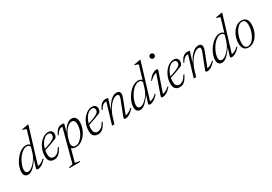

<svg xmlns="http://www.w3.org/2000/svg" viewBox="36 -1809 4474 3163"><g transform="rotate(-30 2273.5 -228.0)"><path d="M440.5 -91Q388 -34 349.2 -12Q310.5 10 281.5 10Q258.5 10 253.2 1.2Q248 -7.5 254.5 -27L299.5 -169Q246 -86 193 -38.2Q140 9.5 97.5 9.5Q12.5 9.5 12.5 -85.5Q12.5 -127 27.8 -174Q43 -221 70.5 -266.2Q98 -311.5 134 -348.8Q170 -386 212.2 -408.2Q254.5 -430.5 299 -430.5Q324 -430.5 340.2 -422.5Q356.5 -414.5 368.5 -400.5L444.5 -653.5Q419 -666.5 374.5 -679L377 -688L497 -709.5H506.5L300.5 -34Q324 -34.5 356 -49.2Q388 -64 430 -103ZM64.5 -96Q64.5 -33 118 -33Q142.5 -33 173.2 -52.5Q204 -72 234.5 -105Q265 -138 290 -179.5Q315 -221 328 -265.5L359.5 -370Q352 -387 338.2 -397.2Q324.5 -407.5 302 -407.5Q264.5 -407.5 229.5 -385.5Q194.5 -363.5 164.5 -327.8Q134.5 -292 112 -250Q89.5 -208 77 -167.5Q64.5 -127 64.5 -96Z M757 -138.5Q728 -78.5 701 -46.5Q674 -14.5 646 -2.2Q618 10 586 10Q540 10 509 -19Q478 -48 478 -112.5Q478 -182 499.8 -241Q521.5 -300 557 -343.8Q592.5 -387.5 635 -411.8Q677.5 -436 720 -436Q765 -436 785 -413Q805 -390 805 -360Q805 -317 777 -286Q725.5 -263.5 663.5 -241.2Q601.5 -219 534 -197.5Q528 -164.5 528 -132Q528 -74.5 548.8 -52.8Q569.5 -31 602.5 -31Q633.5 -31 666.8 -51.8Q700 -72.5 737 -138.5ZM706 -410.5Q670.5 -410.5 637.2 -385Q604 -359.5 578.2 -316.5Q552.5 -273.5 539.5 -221.5Q613.5 -245 657.2 -263.5Q701 -282 722.8 -297.5Q744.5 -313 751.5 -327.8Q758.5 -342.5 758.5 -358Q758.5 -380 746.8 -395.2Q735 -410.5 706 -410.5Z M940.5 241 935.5 255H728.5L733.5 241L807.5 223.5L972 -392Q967 -393.5 958.5 -393.5Q901.5 -393.5 850 -302.5L836.5 -309Q869.5 -382.5 904.8 -408.8Q940 -435 979 -435Q991.5 -435 1003.8 -432.8Q1016 -430.5 1025 -427.5L985.5 -279Q1031 -364 1078.8 -400Q1126.5 -436 1165 -436Q1213.5 -436 1237.5 -404.8Q1261.5 -373.5 1261.5 -323.5Q1261.5 -258.5 1240.2 -198.8Q1219 -139 1182.5 -92Q1146 -45 1100 -17.5Q1054 10 1004.5 10Q949.5 10 918 -18.5L853 223.5ZM944.5 -116.5Q941 -104.5 940.2 -96.2Q939.5 -88 939.5 -82.5Q939.5 -54.5 957.2 -33.2Q975 -12 1009.5 -12Q1042 -12 1076.8 -36Q1111.5 -60 1141.2 -101.2Q1171 -142.5 1189.5 -194Q1208 -245.5 1208 -300.5Q1208 -392.5 1145 -392.5Q1115.5 -392.5 1086.8 -373.2Q1058 -354 1032.5 -321.5Q1007 -289 987.5 -249.2Q968 -209.5 958 -169.5Z M1591 -138.5Q1562 -78.5 1535 -46.5Q1508 -14.5 1480 -2.2Q1452 10 1420 10Q1374 10 1343 -19Q1312 -48 1312 -112.5Q1312 -182 1333.8 -241Q1355.5 -300 1391 -343.8Q1426.5 -387.5 1469 -411.8Q1511.5 -436 1554 -436Q1599 -436 1619 -413Q1639 -390 1639 -360Q1639 -317 1611 -286Q1559.5 -263.5 1497.5 -241.2Q1435.5 -219 1368 -197.5Q1362 -164.5 1362 -132Q1362 -74.5 1382.8 -52.8Q1403.5 -31 1436.5 -31Q1467.5 -31 1500.8 -51.8Q1534 -72.5 1571 -138.5ZM1540 -410.5Q1504.5 -410.5 1471.2 -385Q1438 -359.5 1412.2 -316.5Q1386.5 -273.5 1373.5 -221.5Q1447.5 -245 1491.2 -263.5Q1535 -282 1556.8 -297.5Q1578.5 -313 1585.5 -327.8Q1592.5 -342.5 1592.5 -358Q1592.5 -380 1580.8 -395.2Q1569 -410.5 1540 -410.5Z M1684 -302.5 1670.5 -309Q1703.5 -382.5 1739.2 -408.5Q1775 -434.5 1814.5 -434.5Q1827.5 -434.5 1840 -432.5Q1852.5 -430.5 1861.5 -427.5L1801 -232Q1857.5 -336.5 1912.8 -386Q1968 -435.5 2020 -435.5Q2057.5 -435.5 2073.5 -419Q2089.5 -402.5 2089.5 -375Q2089.5 -345 2071.5 -299L1968.5 -34.5Q1992 -35.5 2023.5 -49.8Q2055 -64 2097.5 -103L2108.5 -91.5Q2056 -33.5 2016.8 -11.8Q1977.5 10 1949 10Q1923 10 1917.8 1Q1912.5 -8 1922 -32L2030.5 -311Q2042.5 -342.5 2042.5 -362Q2042.5 -395 2003.5 -395Q1973.5 -395 1940 -373.2Q1906.5 -351.5 1874.5 -313.2Q1842.5 -275 1815.8 -226Q1789 -177 1772.5 -123L1735 0H1689.5L1808 -392Q1805.5 -392.5 1802 -393Q1798.5 -393.5 1792.5 -393.5Q1735.5 -393.5 1684 -302.5Z M2573 -91Q2520.5 -34 2481.8 -12Q2443 10 2414 10Q2391 10 2385.8 1.2Q2380.5 -7.5 2387 -27L2432 -169Q2378.5 -86 2325.5 -38.2Q2272.5 9.5 2230 9.5Q2145 9.5 2145 -85.5Q2145 -127 2160.2 -174Q2175.5 -221 2203 -266.2Q2230.5 -311.5 2266.5 -348.8Q2302.5 -386 2344.8 -408.2Q2387 -430.5 2431.5 -430.5Q2456.5 -430.5 2472.8 -422.5Q2489 -414.5 2501 -400.5L2577 -653.5Q2551.5 -666.5 2507 -679L2509.5 -688L2629.5 -709.5H2639L2433 -34Q2456.5 -34.5 2488.5 -49.2Q2520.5 -64 2562.5 -103ZM2197 -96Q2197 -33 2250.5 -33Q2275 -33 2305.8 -52.5Q2336.5 -72 2367 -105Q2397.5 -138 2422.5 -179.5Q2447.5 -221 2460.5 -265.5L2492 -370Q2484.5 -387 2470.8 -397.2Q2457 -407.5 2434.5 -407.5Q2397 -407.5 2362 -385.5Q2327 -363.5 2297 -327.8Q2267 -292 2244.5 -250Q2222 -208 2209.5 -167.5Q2197 -127 2197 -96Z M2789.5 -663Q2789.5 -681.5 2802.2 -694.2Q2815 -707 2835 -707Q2856 -707 2868.2 -694.2Q2880.5 -681.5 2880.5 -663Q2880.5 -643.5 2868.2 -630.5Q2856 -617.5 2835 -617.5Q2815 -617.5 2802.2 -630.5Q2789.5 -643.5 2789.5 -663ZM2627.5 -25 2755 -390Q2731 -387.5 2699.5 -370Q2668 -352.5 2627 -310.5L2616 -321.5Q2669.5 -389 2710 -412.5Q2750.5 -436 2778.5 -436Q2799.5 -436 2804.8 -427.8Q2810 -419.5 2803.5 -401L2677 -34.5Q2700.5 -35.5 2732 -50.2Q2763.5 -65 2805 -103L2815.5 -91Q2763 -33.5 2724 -11.8Q2685 10 2656.5 10Q2632 10 2626.5 2Q2621 -6 2627.5 -25Z M3145.5 -138.5Q3116.5 -78.5 3089.5 -46.5Q3062.5 -14.5 3034.5 -2.2Q3006.5 10 2974.5 10Q2928.5 10 2897.5 -19Q2866.5 -48 2866.5 -112.5Q2866.5 -182 2888.2 -241Q2910 -300 2945.5 -343.8Q2981 -387.5 3023.5 -411.8Q3066 -436 3108.5 -436Q3153.5 -436 3173.5 -413Q3193.5 -390 3193.5 -360Q3193.5 -317 3165.5 -286Q3114 -263.5 3052 -241.2Q2990 -219 2922.5 -197.5Q2916.5 -164.5 2916.5 -132Q2916.5 -74.5 2937.2 -52.8Q2958 -31 2991 -31Q3022 -31 3055.2 -51.8Q3088.5 -72.5 3125.5 -138.5ZM3094.5 -410.5Q3059 -410.5 3025.8 -385Q2992.5 -359.5 2966.8 -316.5Q2941 -273.5 2928 -221.5Q3002 -245 3045.8 -263.5Q3089.5 -282 3111.2 -297.5Q3133 -313 3140 -327.8Q3147 -342.5 3147 -358Q3147 -380 3135.2 -395.2Q3123.5 -410.5 3094.5 -410.5Z M3238.5 -302.5 3225 -309Q3258 -382.5 3293.8 -408.5Q3329.5 -434.5 3369 -434.5Q3382 -434.5 3394.5 -432.5Q3407 -430.5 3416 -427.5L3355.5 -232Q3412 -336.5 3467.2 -386Q3522.5 -435.5 3574.5 -435.5Q3612 -435.5 3628 -419Q3644 -402.5 3644 -375Q3644 -345 3626 -299L3523 -34.5Q3546.5 -35.5 3578 -49.8Q3609.5 -64 3652 -103L3663 -91.5Q3610.5 -33.5 3571.2 -11.8Q3532 10 3503.5 10Q3477.5 10 3472.2 1Q3467 -8 3476.5 -32L3585 -311Q3597 -342.5 3597 -362Q3597 -395 3558 -395Q3528 -395 3494.5 -373.2Q3461 -351.5 3429 -313.2Q3397 -275 3370.2 -226Q3343.5 -177 3327 -123L3289.5 0H3244L3362.5 -392Q3360 -392.5 3356.5 -393Q3353 -393.5 3347 -393.5Q3290 -393.5 3238.5 -302.5Z M4127.5 -91Q4075 -34 4036.2 -12Q3997.5 10 3968.5 10Q3945.5 10 3940.2 1.2Q3935 -7.5 3941.5 -27L3986.5 -169Q3933 -86 3880 -38.2Q3827 9.5 3784.5 9.5Q3699.5 9.5 3699.5 -85.5Q3699.5 -127 3714.8 -174Q3730 -221 3757.5 -266.2Q3785 -311.5 3821 -348.8Q3857 -386 3899.2 -408.2Q3941.5 -430.5 3986 -430.5Q4011 -430.5 4027.2 -422.5Q4043.5 -414.5 4055.5 -400.5L4131.5 -653.5Q4106 -666.5 4061.5 -679L4064 -688L4184 -709.5H4193.5L3987.5 -34Q4011 -34.5 4043 -49.2Q4075 -64 4117 -103ZM3751.5 -96Q3751.5 -33 3805 -33Q3829.5 -33 3860.2 -52.5Q3891 -72 3921.5 -105Q3952 -138 3977 -179.5Q4002 -221 4015 -265.5L4046.5 -370Q4039 -387 4025.2 -397.2Q4011.5 -407.5 3989 -407.5Q3951.5 -407.5 3916.5 -385.5Q3881.5 -363.5 3851.5 -327.8Q3821.5 -292 3799 -250Q3776.5 -208 3764 -167.5Q3751.5 -127 3751.5 -96Z M4399.5 -436Q4455.5 -436 4485.8 -400.2Q4516 -364.5 4516 -298.5Q4516 -240 4498.5 -185Q4481 -130 4450 -86Q4419 -42 4377 -16Q4335 10 4285.5 10Q4230 10 4199.8 -25.8Q4169.5 -61.5 4169.5 -127.5Q4169.5 -186 4186.8 -241Q4204 -296 4235 -340Q4266 -384 4308 -410Q4350 -436 4399.5 -436ZM4285 -12.5Q4323 -12.5 4356.2 -39.8Q4389.5 -67 4414.8 -111.5Q4440 -156 4454.2 -207.8Q4468.5 -259.5 4468.5 -308.5Q4468.5 -364 4451.5 -388.8Q4434.5 -413.5 4400 -413.5Q4362 -413.5 4328.8 -386.2Q4295.5 -359 4270.2 -314.5Q4245 -270 4230.8 -218.2Q4216.5 -166.5 4216.5 -117.5Q4216.5 -62 4233.5 -37.2Q4250.5 -12.5 4285 -12.5Z"/></g></svg>

Font: Newsreader Text Light
Style: Italic
Weight: 300
Italic angle: -17°
Designer: Hugues Gentile
Foundry: Production Type
Version: Version 1.001